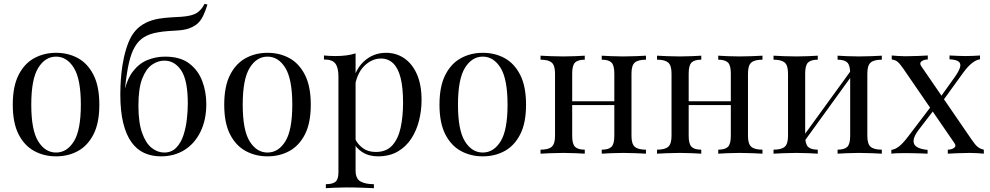

<svg xmlns="http://www.w3.org/2000/svg" viewBox="-20 -806 5193 1007"><path d="M274 -529Q338 -529 389 -501Q440 -473 470.5 -413Q501 -353 501 -257Q501 -161 470.5 -101.5Q440 -42 389 -14Q338 14 274 14Q211 14 159.5 -14Q108 -42 77.5 -101.5Q47 -161 47 -257Q47 -353 77.5 -413Q108 -473 159.5 -501Q211 -529 274 -529ZM274 -509Q217 -509 180.5 -450Q144 -391 144 -257Q144 -123 180.5 -64.5Q217 -6 274 -6Q331 -6 367.5 -64.5Q404 -123 404 -257Q404 -391 367.5 -450Q331 -509 274 -509Z M1053 -786 1068 -782Q1058 -749 1045 -722Q1032 -695 1012 -679Q996 -666 971 -657Q946 -648 908 -646Q892 -645 862 -643Q832 -641 806 -636Q765 -629 736 -611.5Q707 -594 687.5 -561Q668 -528 656 -475Q644 -422 636 -345L686 -284L629 -312Q644 -388 676.5 -430.5Q709 -473 753 -491Q797 -509 846 -509Q925 -509 972 -473.5Q1019 -438 1040.5 -381.5Q1062 -325 1062 -260Q1062 -178 1032 -116Q1002 -54 948.5 -20Q895 14 824 14Q776 14 737 -3.5Q698 -21 670 -59.5Q642 -98 626.5 -160Q611 -222 611 -312Q611 -325 612 -355Q613 -385 617 -424Q621 -463 630 -504.5Q639 -546 654 -584Q669 -622 693 -648Q713 -670 743 -685.5Q773 -701 813 -708Q844 -713 878 -715Q912 -717 931 -718Q987 -722 1012 -738Q1037 -754 1053 -786ZM842 -488Q808 -488 777 -466.5Q746 -445 726 -394Q706 -343 706 -252Q706 -163 725.5 -108.5Q745 -54 776 -30Q807 -6 841 -6Q880 -6 904.5 -31.5Q929 -57 942 -96.5Q955 -136 960 -180.5Q965 -225 965 -263Q965 -385 930.5 -436.5Q896 -488 842 -488Z M1383 -529Q1447 -529 1498 -501Q1549 -473 1579.5 -413Q1610 -353 1610 -257Q1610 -161 1579.5 -101.5Q1549 -42 1498 -14Q1447 14 1383 14Q1320 14 1268.5 -14Q1217 -42 1186.5 -101.5Q1156 -161 1156 -257Q1156 -353 1186.5 -413Q1217 -473 1268.5 -501Q1320 -529 1383 -529ZM1383 -509Q1326 -509 1289.5 -450Q1253 -391 1253 -257Q1253 -123 1289.5 -64.5Q1326 -6 1383 -6Q1440 -6 1476.5 -64.5Q1513 -123 1513 -257Q1513 -391 1476.5 -450Q1440 -509 1383 -509Z M1845 -526V88Q1845 131 1870.5 145.5Q1896 160 1941 160V181Q1919 180 1880 178.5Q1841 177 1797 177Q1766 177 1735.5 178.5Q1705 180 1689 181V160Q1725 160 1740 147Q1755 134 1755 98V-406Q1755 -451 1739 -472.5Q1723 -494 1679 -494V-515Q1711 -512 1741 -512Q1770 -512 1796.5 -515.5Q1823 -519 1845 -526ZM2005 -529Q2058 -529 2100 -500.5Q2142 -472 2166.5 -417Q2191 -362 2191 -281Q2191 -227 2178 -174.5Q2165 -122 2137.5 -79.5Q2110 -37 2066.5 -11.5Q2023 14 1962 14Q1915 14 1880.5 -8Q1846 -30 1834 -61L1844 -75Q1858 -47 1884.5 -28Q1911 -9 1951 -9Q2007 -9 2038 -44Q2069 -79 2081.5 -137.5Q2094 -196 2094 -267Q2094 -347 2081 -398Q2068 -449 2042 -474Q2016 -499 1978 -499Q1929 -499 1889 -458.5Q1849 -418 1838 -336L1826 -350Q1837 -435 1886.5 -482Q1936 -529 2005 -529Z M2512 -529Q2576 -529 2627 -501Q2678 -473 2708.5 -413Q2739 -353 2739 -257Q2739 -161 2708.5 -101.5Q2678 -42 2627 -14Q2576 14 2512 14Q2449 14 2397.5 -14Q2346 -42 2315.5 -101.5Q2285 -161 2285 -257Q2285 -353 2315.5 -413Q2346 -473 2397.5 -501Q2449 -529 2512 -529ZM2512 -509Q2455 -509 2418.5 -450Q2382 -391 2382 -257Q2382 -123 2418.5 -64.5Q2455 -6 2512 -6Q2569 -6 2605.5 -64.5Q2642 -123 2642 -257Q2642 -391 2605.5 -450Q2569 -509 2512 -509Z M3368 -514V-493Q3327 -493 3309.5 -478Q3292 -463 3292 -421V-93Q3292 -51 3309.5 -36Q3327 -21 3368 -21V0Q3351 -1 3316 -2.5Q3281 -4 3248 -4Q3215 -4 3183.5 -2.5Q3152 -1 3136 0V-21Q3172 -21 3187 -36Q3202 -51 3202 -93V-421Q3202 -463 3187 -478Q3172 -493 3136 -493V-514Q3152 -513 3183.5 -511.5Q3215 -510 3248 -510Q3281 -510 3316 -511.5Q3351 -513 3368 -514ZM3047 -514V-493Q3011 -493 2996 -478Q2981 -463 2981 -421V-93Q2981 -51 2996 -36Q3011 -21 3047 -21V0Q3031 -1 2999.5 -2.5Q2968 -4 2935 -4Q2902 -4 2867 -2.5Q2832 -1 2815 0V-21Q2856 -21 2873.5 -36Q2891 -51 2891 -93V-421Q2891 -463 2873.5 -478Q2856 -493 2815 -493V-514Q2832 -513 2867 -511.5Q2902 -510 2935 -510Q2968 -510 2999.5 -511.5Q3031 -513 3047 -514ZM3230 -275V-255H2948V-275Z M3979 -514V-493Q3938 -493 3920.5 -478Q3903 -463 3903 -421V-93Q3903 -51 3920.5 -36Q3938 -21 3979 -21V0Q3962 -1 3927 -2.5Q3892 -4 3859 -4Q3826 -4 3794.5 -2.5Q3763 -1 3747 0V-21Q3783 -21 3798 -36Q3813 -51 3813 -93V-421Q3813 -463 3798 -478Q3783 -493 3747 -493V-514Q3763 -513 3794.5 -511.5Q3826 -510 3859 -510Q3892 -510 3927 -511.5Q3962 -513 3979 -514ZM3658 -514V-493Q3622 -493 3607 -478Q3592 -463 3592 -421V-93Q3592 -51 3607 -36Q3622 -21 3658 -21V0Q3642 -1 3610.5 -2.5Q3579 -4 3546 -4Q3513 -4 3478 -2.5Q3443 -1 3426 0V-21Q3467 -21 3484.5 -36Q3502 -51 3502 -93V-421Q3502 -463 3484.5 -478Q3467 -493 3426 -493V-514Q3443 -513 3478 -511.5Q3513 -510 3546 -510Q3579 -510 3610.5 -511.5Q3642 -513 3658 -514ZM3841 -275V-255H3559V-275Z M4605 -514V-493Q4564 -493 4546.5 -478Q4529 -463 4529 -421V-93Q4529 -51 4546.5 -36Q4564 -21 4605 -21V0Q4588 -1 4553 -2.5Q4518 -4 4485 -4Q4452 -4 4420.5 -2.5Q4389 -1 4373 0V-21Q4409 -21 4424 -36Q4439 -51 4439 -93V-421Q4439 -463 4424 -478Q4409 -493 4373 -493V-514Q4389 -513 4420.5 -511.5Q4452 -510 4485 -510Q4518 -510 4553 -511.5Q4588 -513 4605 -514ZM4269 -514V-493Q4233 -493 4218 -478Q4203 -463 4203 -421V-93Q4203 -51 4218 -36Q4233 -21 4269 -21V0Q4253 -1 4221.5 -2.5Q4190 -4 4157 -4Q4124 -4 4089 -2.5Q4054 -1 4037 0V-21Q4078 -21 4095.5 -36Q4113 -51 4113 -93V-421Q4113 -463 4095.5 -478Q4078 -493 4037 -493V-514Q4054 -513 4089 -511.5Q4124 -510 4157 -510Q4190 -510 4221.5 -511.5Q4253 -513 4269 -514ZM4449 -444 4465 -433 4190 -53 4174 -65Z M4846 -515V-494Q4827 -494 4814 -485Q4801 -476 4811 -460L5078 -71Q5095 -46 5108 -35.5Q5121 -25 5140 -21V0Q5130 -1 5109.5 -2.5Q5089 -4 5069 -4Q5038 -4 5002.5 -2.5Q4967 -1 4951 0V-21Q4971 -21 4984 -30.5Q4997 -40 4986 -55L4719 -444Q4699 -473 4687 -482.5Q4675 -492 4657 -494V-515Q4667 -514 4688 -512.5Q4709 -511 4728 -511Q4760 -511 4795 -512.5Q4830 -514 4846 -515ZM4873 -261Q4873 -261 4875 -254.5Q4877 -248 4879.5 -241Q4882 -234 4882 -234L4799 -126Q4773 -92 4771.5 -69Q4770 -46 4790 -34.5Q4810 -23 4845 -20V0Q4828 -1 4807 -1.5Q4786 -2 4766.5 -2.5Q4747 -3 4731 -3Q4708 -3 4689.5 -2.5Q4671 -2 4655 0V-20Q4674 -22 4694.5 -37.5Q4715 -53 4743 -90ZM5120 -515V-495Q5101 -493 5078.5 -475.5Q5056 -458 5032 -425L4917 -266Q4917 -266 4915 -272.5Q4913 -279 4911 -285.5Q4909 -292 4909 -292L4987 -401Q5009 -432 5015 -452Q5021 -472 5008.5 -482.5Q4996 -493 4960 -495V-515Q4986 -514 5003.5 -513Q5021 -512 5044 -512Q5067 -512 5085.5 -513Q5104 -514 5120 -515Z"/></svg>

Font: Playfair Display
Style: Regular
Weight: 400
Designer: Claus Eggers Sørensen
Foundry: Claus Eggers Sørensen
Version: Version 1.203